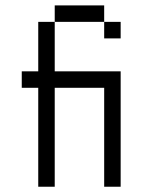

<svg xmlns="http://www.w3.org/2000/svg" viewBox="-20 -708 540 728"><path d="M437.5 -562.5V-625H375V-562.5ZM125 -375Q125 -375 125 0H187.5Q187.5 0 187.5 -375H375Q375 -375 375 0H437.5V-437.5H187.5V-625H125V-437.5H62.5V-375ZM187.5 -625H375V-687.5H187.5Z"/></svg>

Font: BFUnifontExMono
Style: Regular
Weight: 500
Version: Version 15.0.06